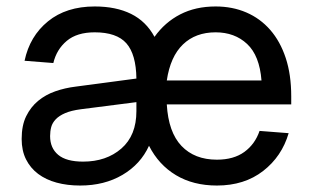

<svg xmlns="http://www.w3.org/2000/svg" viewBox="-20 -562 968 594"><path d="M651 12Q578 12 524.5 -20Q471 -52 441 -111Q415 -54 359 -21Q303 12 228 12Q188 12 155 3Q122 -6 98 -24Q74 -42 60.5 -69Q47 -96 47 -132Q47 -174 61 -202.5Q75 -231 98 -250Q121 -269 151 -279.5Q181 -290 214 -294L402 -319Q401 -394 371 -428Q341 -462 273 -462Q218 -462 186.5 -435.5Q155 -409 145 -367L56 -374Q72 -450 128.5 -496Q185 -542 273 -542Q339 -542 385.5 -519Q432 -496 458 -448Q490 -493 537.5 -517.5Q585 -542 647 -542Q699 -542 742 -523.5Q785 -505 816 -469.5Q847 -434 864 -382.5Q881 -331 881 -264V-239H496Q501 -153 541.5 -110.5Q582 -68 651 -68Q703 -68 736 -92Q769 -116 783 -157L873 -150Q852 -78 794 -33Q736 12 651 12ZM237 -62Q309 -62 355.5 -102.5Q402 -143 402 -218V-246L230 -224Q200 -220 181.5 -212Q163 -204 152.5 -193Q142 -182 138.5 -169Q135 -156 135 -141Q135 -104 160 -83Q185 -62 237 -62ZM789 -313Q783 -390 744.5 -426Q706 -462 647 -462Q585 -462 546 -424.5Q507 -387 496 -313Z"/></svg>

Font: Geist
Style: Regular
Weight: 400
Designer: Basement.studio, Andrés Briganti, Mateo Zaragoza
Foundry: Basement.studio, Vercel, Andrés Briganti, Guido Ferreyra, Mateo Zaragoza
Version: Version 1.401